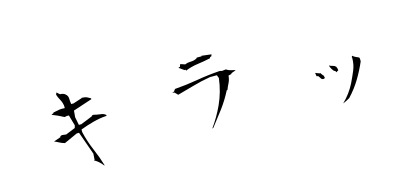

<svg xmlns="http://www.w3.org/2000/svg" viewBox="-56 -1093 3112 1441"><g transform="rotate(-15 1500.0 -372.5)"><path d="M552.2 -126.5Q589.8 -106.4 617.2 -69.8H621.1Q600.6 -138.7 571.8 -204.6Q541 -275.9 522.9 -353.5V-374Q574.7 -393.6 626 -407.2Q675.8 -420.9 729 -424.3L732.4 -429.2L730 -431.6Q716.8 -444.8 693.8 -447.3Q663.1 -450.7 637.7 -457.5Q630.4 -457.5 627.4 -455.1Q626.5 -454.6 625.5 -454.1L623 -451.2L622.1 -449.2L531.7 -412.6H530.3H512.7L500.5 -475.1L504.9 -525.9L652.8 -574.7V-581.5Q627 -597.7 610.4 -601.1Q601.1 -603 590.8 -603H584.5V-601.1L515.6 -578.6H497.6Q495.1 -593.3 494.4 -602.5Q493.7 -611.8 493.7 -621.6Q493.7 -643.6 475.6 -658.7Q460.4 -671.4 438.5 -671.4H435.5L412.6 -691.4L406.2 -675.3Q412.6 -654.3 425.5 -631.6Q438.5 -608.9 442.9 -580.6V-561.5Q427.7 -562.5 421.9 -562.5Q404.3 -562.5 391.1 -559.1Q372.1 -554.7 353 -551.8L349.6 -545.4L336.4 -542V-538.1Q381.3 -520.5 424.8 -497.1L441.4 -500.5H453.1H458.5L482.4 -417L476.6 -397.9L402.3 -367.7L370.1 -371.6L356 -366.7V-365.2V-359.9L300.3 -340.3Q317.4 -334 335.2 -324Q353 -314 376.5 -307.6L481 -355H498.5L562 -175.8L558.6 -127.9Z M1556.2 -504.4H1609.4L1618.7 -480.5Q1606 -376 1563.5 -282.7Q1525.9 -200.7 1472.2 -126L1482.4 -130.9Q1528.8 -189.9 1572.8 -248.5Q1616.7 -307.6 1649.9 -372.6L1651.9 -376.5H1657.2Q1666.5 -400.9 1678.2 -423.3Q1689.9 -446.3 1692.9 -474.6L1693.4 -479.5L1718.3 -485.4V-490.7L1752.4 -502.9L1753.9 -505.9L1722.7 -513.2Q1701.7 -518.1 1685.5 -529.3L1655.8 -525.9L1638.2 -529.8Q1547.4 -523.9 1459 -508.5Q1370.6 -493.2 1279.3 -486.3L1267.1 -469.2L1252 -465.8L1269.5 -460.4L1291.5 -438Q1356.4 -455.1 1421.1 -473.9Q1485.8 -492.7 1556.2 -504.4ZM1384.3 -605H1395V-597.2Q1441.4 -616.7 1493.2 -623.5Q1543.5 -629.9 1592.8 -641.1L1595.7 -649.4L1606 -652.3L1611.3 -666.5L1537.6 -675.3H1535.6V-671.4H1497.6L1494.6 -666.5L1493.2 -665.5Q1472.7 -653.8 1446.3 -653.8Q1423.3 -653.8 1404.3 -645.5L1401.9 -644.5L1367.2 -655.8H1364.7L1357.9 -636.7L1347.2 -635.3L1349.1 -628.4H1352.1Z M2628.9 -382.8Q2626.5 -377.9 2622.1 -374L2624.5 -369.1V-367.2Q2624.5 -314.9 2605.7 -270.8Q2586.9 -226.6 2566.9 -185.1Q2530.8 -112.8 2470.2 -54.2Q2499 -66.4 2524.9 -82Q2578.1 -138.7 2614.7 -200Q2651.4 -261.2 2679.2 -325.7V-344.2Q2679.2 -350.6 2675.8 -356.4Q2663.1 -362.8 2648.4 -369.1Q2637.7 -374 2628.9 -382.8ZM2333 -302.2H2342.3V-298.3H2347.2V-294.4H2347.7L2360.4 -275.4L2372.6 -269.5L2387.7 -274.4L2382.8 -296.4H2379.9L2377.4 -299.8Q2375 -304.2 2372.1 -307.4Q2369.1 -310.5 2368.4 -311.5Q2367.7 -312.5 2367.2 -313.5Q2366.7 -314.5 2365.7 -315.4Q2364.7 -317.9 2364.3 -319.8L2357.9 -318.4L2326.2 -330.6L2330.1 -304.7ZM2440.4 -357.4Q2445.8 -334 2466.3 -309.6L2478 -303.7L2480.5 -293.9L2499.5 -304.7Q2498.5 -320.3 2491.2 -334.5Q2480.5 -344.7 2466.8 -347.7Q2452.6 -350.6 2440.4 -357.4Z"/></g></svg>

Font: Bakudai
Style: ExtraLight
Weight: 200
Version: Version 1.48